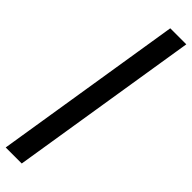

<svg xmlns="http://www.w3.org/2000/svg" viewBox="-342 -768 957 957"><g transform="rotate(45 136.5 -290.0)"><path d="M273 -790 113 210H0L160 -790Z"/></g></svg>

Font: Georama Extended SemiBold
Style: Italic
Weight: 600
Width: 7
Italic angle: -9°
Designer: Jean-Baptiste Levee
Foundry: Production Type
Version: Version 1.000